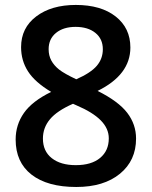

<svg xmlns="http://www.w3.org/2000/svg" viewBox="-20 -743 611 773"><path d="M285.2 -723.1Q386.7 -723.1 445.8 -676.5Q504.9 -629.9 504.9 -551.8Q504.9 -441.9 373 -377Q457 -335 492.4 -288.6Q527.8 -242.2 527.8 -185.1Q527.8 -96.7 462.9 -43.5Q397.9 9.8 287.1 9.8Q170.9 9.8 106.9 -40Q43 -89.8 43 -181.2Q43 -240.7 76.4 -288.3Q109.9 -335.9 186 -373Q120.6 -412.1 92.8 -455.6Q64.9 -499 64.9 -553.2Q64.9 -630.9 126 -677Q187 -723.1 285.2 -723.1ZM152.8 -185.1Q152.8 -134.3 188.5 -106.2Q224.1 -78.1 285.2 -78.1Q348.1 -78.1 383.1 -107.2Q418 -136.2 418 -186Q418 -225.6 385.7 -258.3Q353.5 -291 288.1 -318.8L273.9 -325.2Q209.5 -296.9 181.2 -262.9Q152.8 -229 152.8 -185.1ZM284.2 -634.8Q235.4 -634.8 205.6 -610.6Q175.8 -586.4 175.8 -544.9Q175.8 -519.5 186.5 -499.5Q197.3 -479.5 217.8 -463.1Q238.3 -446.8 287.1 -423.8Q345.7 -449.7 369.9 -478.3Q394 -506.8 394 -544.9Q394 -586.4 364 -610.6Q334 -634.8 284.2 -634.8Z"/></svg>

Font: f41525491657056   
Style: Regular
Weight: 600
Foundry: Ascender Corporation
Version: Version 1.10